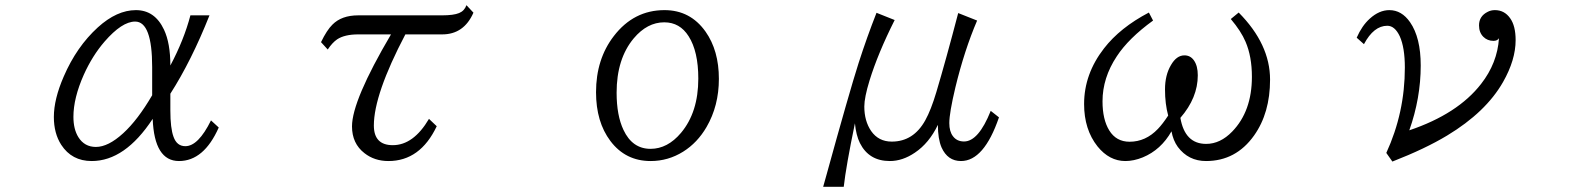

<svg xmlns="http://www.w3.org/2000/svg" viewBox="-20 -599 6040 738"><path d="M820.8 -108.9Q763.7 20 668 20Q573.2 20 566.9 -142.1Q460.4 20 332.5 20Q255.9 20 215.3 -42.5Q187 -86.4 187 -149.4Q187 -217.8 225.1 -305.2Q274.4 -419.4 356 -493.7Q429.2 -560.1 502.4 -560.1Q575.2 -560.1 610.4 -484.9Q634.8 -433.1 634.8 -347.2Q687 -445.3 711.9 -540H785.2Q715.8 -365.2 634.8 -238.8V-174.8Q634.8 -106 647 -73.2Q659.7 -37.1 692.4 -37.1Q742.2 -37.1 791 -136.2ZM564.9 -232.9V-340.8Q564.9 -516.1 499.5 -516.1Q448.7 -516.1 381.8 -439Q335 -384.8 302.2 -312Q262.2 -222.2 262.2 -149.9Q262.2 -102.5 281.2 -71.8Q304.7 -34.2 348.6 -34.2Q396 -34.2 453.6 -86.9Q509.3 -137.7 564.9 -232.9Z M1213.9 -437Q1236.3 -483.4 1257.8 -504.4Q1293 -540 1356.9 -540H1678.7Q1723.6 -540 1744.6 -548.8Q1765.1 -557.1 1772.9 -579.1L1799.8 -550.3Q1763.2 -466.8 1679.7 -466.8H1538.1Q1417 -236.3 1417 -116.7Q1417 -41 1489.7 -41Q1569.3 -41 1628.9 -142.1L1658.7 -113.8Q1595.2 20 1473.1 20Q1419.4 20 1380.9 -10.3Q1333 -47.4 1333 -113.3Q1333 -212.4 1482.9 -466.8H1356.9Q1304.7 -466.8 1275.9 -447.8Q1257.3 -435.1 1239.7 -408.7Z M2534.2 -560.1Q2633.3 -560.1 2691.9 -477.5Q2743.2 -404.8 2743.2 -295.9Q2743.2 -192.4 2695.8 -110.8Q2660.6 -50.3 2606 -16.1Q2548.3 20 2481 20Q2384.3 20 2326.2 -57.1Q2271 -130.4 2271 -244.6Q2271 -371.6 2339.4 -460.4Q2416 -560.1 2534.2 -560.1ZM2533.2 -513.2Q2467.8 -513.2 2416 -451.7Q2350.1 -373 2350.1 -242.7Q2350.1 -155.3 2376.5 -99.6Q2410.6 -26.9 2480.5 -26.9Q2545.9 -26.9 2597.7 -88.4Q2664.1 -167.5 2664.1 -296.9Q2664.1 -401.4 2627 -459.5Q2593.3 -513.2 2533.2 -513.2Z M3144 119.1 3154.8 80.6Q3244.6 -245.1 3280.3 -356.9Q3312.5 -457 3349.1 -549.8L3418.9 -522Q3354.5 -394 3322.3 -289.6Q3302.2 -224.1 3302.2 -189.5Q3302.2 -133.8 3328.6 -95.2Q3356.9 -54.7 3407.7 -54.7Q3491.2 -54.7 3536.6 -136.7Q3558.6 -176.3 3579.1 -245.1Q3616.2 -369.6 3663.1 -548.8L3735.8 -520Q3687 -406.2 3652.3 -263.2Q3628.9 -165 3628.9 -126Q3628.9 -93.3 3643.1 -75.2Q3658.2 -55.2 3685.5 -55.2Q3741.2 -55.2 3788.1 -172.9L3819.8 -147.9Q3762.2 20 3673.8 20Q3622.6 20 3599.1 -32.2Q3585 -64.9 3585 -119.1Q3551.3 -48.8 3496.6 -12.2Q3449.2 20 3400.4 20Q3319.8 20 3285.2 -49.3Q3270.5 -79.1 3266.1 -125Q3231.9 40 3223.1 119.1Z M4412.1 -520Q4317.9 -451.7 4272.5 -382.3Q4217.8 -299.8 4217.8 -209.5Q4217.8 -139.6 4243.7 -97.7Q4270.5 -54.2 4321.8 -54.2Q4383.8 -54.2 4430.7 -103.5Q4448.7 -122.1 4470.2 -154.8Q4458 -199.7 4458 -255.4Q4458 -310.5 4481 -349.1Q4502.4 -386.2 4532.7 -386.2Q4555.7 -386.2 4569.3 -366.7Q4584 -345.7 4584 -309.6Q4584 -223.1 4517.1 -146Q4534.2 -45.9 4616.2 -45.9Q4670.4 -45.9 4716.3 -93.3Q4792 -171.4 4792 -303.7Q4792 -381.8 4767.6 -438.5Q4750.5 -479 4710.9 -525.9L4741.2 -550.8Q4861.8 -429.2 4861.8 -293Q4861.8 -164.6 4800.3 -78.1Q4730.5 20 4615.7 20Q4547.9 20 4507.3 -34.2Q4489.3 -59.1 4482.9 -94.2Q4442.4 -22.9 4372.6 5.9Q4337.9 20 4305.7 20Q4244.1 20 4198.7 -36.1Q4147 -101.1 4147 -199.2Q4147 -314.5 4223.6 -413.1Q4285.2 -492.7 4396 -550.8Z M5194.8 -454.1Q5214.8 -500 5245.1 -527.3Q5281.2 -560.1 5320.3 -560.1Q5367.7 -560.1 5399.9 -513.7Q5440.9 -454.6 5440.9 -347.2Q5440.9 -221.7 5397 -98.1Q5583.5 -161.1 5672.9 -276.4Q5735.4 -356.4 5741.7 -452.1Q5735.4 -441.9 5720.7 -441.9Q5697.3 -441.9 5681.6 -457.5Q5665 -474.1 5665 -501.5Q5665 -537.1 5698.7 -553.7Q5710.9 -560.1 5726.1 -560.1Q5762.7 -560.1 5784.7 -528.8Q5805.7 -499.5 5805.7 -444.8Q5805.7 -368.7 5757.3 -283.7Q5691.4 -168 5542.5 -78.1Q5458.5 -27.3 5332 22L5308.6 -11.2Q5379.9 -166 5379.9 -339.4Q5379.9 -416 5360.4 -459.5Q5341.3 -500 5312.5 -500Q5260.3 -500 5222.7 -429.2Z"/></svg>

Font: BIZ UDPMincho
Style: Regular
Weight: 400
Designer: TypeBank Co., Ltd.
Foundry: Morisawa Inc.
Version: Version 1.06